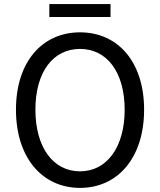

<svg xmlns="http://www.w3.org/2000/svg" viewBox="-20 -905 782 938"><path d="M371 13C555 13 684 -134 684 -369C684 -604 555 -747 371 -747C187 -747 58 -604 58 -369C58 -134 187 13 371 13ZM371 -68C239 -68 153 -186 153 -369C153 -553 239 -666 371 -666C502 -666 589 -553 589 -369C589 -186 502 -68 371 -68ZM221 -822H520V-885H221Z"/></svg>

Font: Noto Sans T Chinese Regular
Style: Regular
Weight: 400
Designer: Ryoko NISHIZUKA (kana & ideographs); Paul D. Hunt (Latin, Greek & Cyrillic); Wenlong ZHANG (bopomofo); Sandoll Communica
Foundry: Adobe Systems Incorporated
Version: Version 1.000;PS 1;hotconv 1.0.78;makeotf.lib2.5.61930